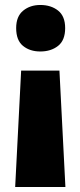

<svg xmlns="http://www.w3.org/2000/svg" viewBox="-20 -583 323 772"><path d="M242 -470Q242 -421 213.5 -398.5Q185 -376 142 -376Q100 -376 72.5 -398.5Q45 -421 45 -470Q45 -517 73 -540Q101 -563 142 -563Q185 -563 213.5 -540.5Q242 -518 242 -470ZM65 -299H219L243 169H41Z"/></svg>

Font: Noto Sans SemiCondensed Black
Style: Regular
Weight: 900
Width: 4
Designer: Monotype Design Team
Foundry: Monotype Imaging Inc.
Version: Version 2.013; ttfautohint (v1.8.4.7-5d5b)